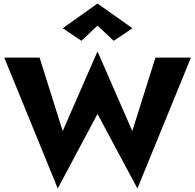

<svg xmlns="http://www.w3.org/2000/svg" viewBox="-20 -1026 1105 1087"><path d="M729 -284 532 -735 335 -284 204 -700H4L307 41L532 -381L758 41L1061 -700H860ZM532 -881 624 -795 730 -866 532 -1006 335 -866 441 -795Z"/></svg>

Font: Jost
Style: Bold
Weight: 700
Version: Version 3.710